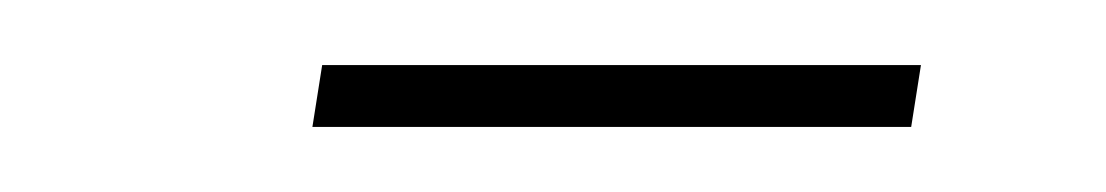

<svg xmlns="http://www.w3.org/2000/svg" viewBox="-20 -222 340 59"><path d="M79 -202H263L260 -183H76Z"/></svg>

Font: Josefin Sans Thin Thin
Style: Italic
Weight: 250
Italic angle: -7°
Version: Version 2.000